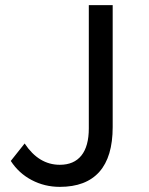

<svg xmlns="http://www.w3.org/2000/svg" viewBox="-20 -720 580 748"><path d="M103.5 -18.5C137.2 -0.8 173.7 8 213 8C281 8 332.3 -11.5 367 -50.5C401.7 -89.5 419 -147.7 419 -225V-700H326V-220C326 -173.3 316.3 -138 297 -114C277.7 -90 249.7 -78 213 -78C158.3 -78 112.7 -105.7 76 -161L22 -93C42.7 -61 69.8 -36.2 103.5 -18.5Z"/></svg>

Font: Rookery
Style: Regular
Weight: 400
Designer: Ryan Kimball / Julieta Ulanovsky
Foundry: Motorola Mobility LLC.
Version: Version 1.0